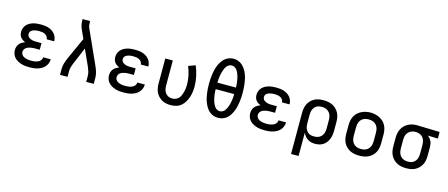

<svg xmlns="http://www.w3.org/2000/svg" viewBox="-55 -1452 5511 2364"><g transform="rotate(15 2700.0 -270.0)"><path d="M297 8Q271 8 245 5.5Q219 3 194 -4.5Q169 -12 146 -24.5Q123 -37 105 -56Q87 -75 78 -100Q69 -125 69 -152Q69 -173 75.5 -193.5Q82 -214 95.5 -230.5Q109 -247 127.5 -258Q146 -269 166 -277Q149 -284 133.5 -294.5Q118 -305 106.5 -319.5Q95 -334 90 -352.5Q85 -371 85 -389Q85 -413 93.5 -436.5Q102 -460 118.5 -478Q135 -496 156.5 -508Q178 -520 201 -526.5Q224 -533 248.5 -535.5Q273 -538 297 -538Q322 -538 346.5 -535.5Q371 -533 394.5 -525.5Q418 -518 439 -505Q460 -492 476 -473Q492 -454 500.5 -430.5Q509 -407 509 -383Q509 -382 509 -381.5Q509 -381 509 -380H413Q413 -380 413 -380.5Q413 -381 413 -381Q413 -400 401 -416Q389 -432 371.5 -440.5Q354 -449 335 -451.5Q316 -454 297 -454Q285 -454 272.5 -453Q260 -452 248 -449.5Q236 -447 224 -442.5Q212 -438 202 -430.5Q192 -423 186.5 -411.5Q181 -400 181 -387Q181 -374 186.5 -362.5Q192 -351 202 -343Q212 -335 224 -330Q236 -325 249 -322Q262 -319 274.5 -318.5Q287 -318 300 -318H364V-234H300Q285 -234 270.5 -232.5Q256 -231 242 -228Q228 -225 214 -219.5Q200 -214 189 -204.5Q178 -195 171.5 -181.5Q165 -168 165 -153Q165 -139 171.5 -126Q178 -113 189 -104Q200 -95 213.5 -89.5Q227 -84 241 -81Q255 -78 269 -77Q283 -76 297 -76Q312 -76 326 -77Q340 -78 354 -81.5Q368 -85 381 -90.5Q394 -96 405 -105.5Q416 -115 422.5 -128Q429 -141 429 -155H525Q525 -155 525 -154.5Q525 -154 525 -154Q525 -128 515.5 -103Q506 -78 488.5 -58.5Q471 -39 448.5 -26Q426 -13 401 -5.5Q376 2 350 5Q324 8 297 8Z M685 0V-74Q685 -113 696.5 -150.5Q708 -188 724 -223L849 -500L797 -615Q785 -641 780.5 -670Q776 -699 776 -728V-735H872V-728Q872 -708 874 -687.5Q876 -667 884 -649L1076 -223Q1092 -188 1103.5 -150.5Q1115 -113 1115 -74V0H1019V-74Q1019 -104 1010 -133Q1001 -162 989 -189L897 -392L812 -190Q806 -176 800.5 -162Q795 -148 790.5 -133.5Q786 -119 783.5 -104Q781 -89 781 -74V0Z M1497 8Q1471 8 1445 5.5Q1419 3 1394 -4.5Q1369 -12 1346 -24.5Q1323 -37 1305 -56Q1287 -75 1278 -100Q1269 -125 1269 -152Q1269 -173 1275.5 -193.5Q1282 -214 1295.5 -230.5Q1309 -247 1327.5 -258Q1346 -269 1366 -277Q1349 -284 1333.5 -294.5Q1318 -305 1306.5 -319.5Q1295 -334 1290 -352.5Q1285 -371 1285 -389Q1285 -413 1293.5 -436.5Q1302 -460 1318.5 -478Q1335 -496 1356.5 -508Q1378 -520 1401 -526.5Q1424 -533 1448.5 -535.5Q1473 -538 1497 -538Q1522 -538 1546.5 -535.5Q1571 -533 1594.5 -525.5Q1618 -518 1639 -505Q1660 -492 1676 -473Q1692 -454 1700.5 -430.5Q1709 -407 1709 -383Q1709 -382 1709 -381.5Q1709 -381 1709 -380H1613Q1613 -380 1613 -380.5Q1613 -381 1613 -381Q1613 -400 1601 -416Q1589 -432 1571.5 -440.5Q1554 -449 1535 -451.5Q1516 -454 1497 -454Q1485 -454 1472.5 -453Q1460 -452 1448 -449.5Q1436 -447 1424 -442.5Q1412 -438 1402 -430.5Q1392 -423 1386.5 -411.5Q1381 -400 1381 -387Q1381 -374 1386.5 -362.5Q1392 -351 1402 -343Q1412 -335 1424 -330Q1436 -325 1449 -322Q1462 -319 1474.5 -318.5Q1487 -318 1500 -318H1564V-234H1500Q1485 -234 1470.5 -232.5Q1456 -231 1442 -228Q1428 -225 1414 -219.5Q1400 -214 1389 -204.5Q1378 -195 1371.5 -181.5Q1365 -168 1365 -153Q1365 -139 1371.5 -126Q1378 -113 1389 -104Q1400 -95 1413.5 -89.5Q1427 -84 1441 -81Q1455 -78 1469 -77Q1483 -76 1497 -76Q1512 -76 1526 -77Q1540 -78 1554 -81.5Q1568 -85 1581 -90.5Q1594 -96 1605 -105.5Q1616 -115 1622.5 -128Q1629 -141 1629 -155H1725Q1725 -155 1725 -154.5Q1725 -154 1725 -154Q1725 -128 1715.5 -103Q1706 -78 1688.5 -58.5Q1671 -39 1648.5 -26Q1626 -13 1601 -5.5Q1576 2 1550 5Q1524 8 1497 8Z M2096 8Q2067 8 2038.5 2.5Q2010 -3 1985 -17Q1960 -31 1940 -52Q1920 -73 1907.5 -98.5Q1895 -124 1890 -152.5Q1885 -181 1885 -210V-530H1981V-210Q1981 -193 1983.5 -176.5Q1986 -160 1992 -144.5Q1998 -129 2008 -116Q2018 -103 2032 -93.5Q2046 -84 2062.5 -80Q2079 -76 2095 -76Q2119 -76 2141 -85.5Q2163 -95 2178 -112.5Q2193 -130 2202 -152Q2211 -174 2216.5 -196.5Q2222 -219 2224.5 -242.5Q2227 -266 2227 -289Q2227 -347 2214.5 -404Q2202 -461 2180 -514L2269 -546Q2294 -485 2308.5 -420Q2323 -355 2323 -289Q2323 -254 2318 -219Q2313 -184 2302 -150.5Q2291 -117 2272.5 -86.5Q2254 -56 2227 -33.5Q2200 -11 2165.5 -1.5Q2131 8 2096 8Z M2700 8Q2670 8 2641 -2Q2612 -12 2589 -31.5Q2566 -51 2550 -77Q2534 -103 2522.5 -131Q2511 -159 2504 -188Q2497 -217 2493 -247Q2489 -277 2487 -307Q2485 -337 2485 -367Q2485 -398 2487 -428Q2489 -458 2493 -488Q2497 -518 2504 -547.5Q2511 -577 2522.5 -605Q2534 -633 2550.5 -658.5Q2567 -684 2589.5 -704Q2612 -724 2641 -734.5Q2670 -745 2700 -745Q2730 -745 2759 -734.5Q2788 -724 2810.5 -704Q2833 -684 2849.5 -658.5Q2866 -633 2877.5 -605Q2889 -577 2896 -547.5Q2903 -518 2907 -488Q2911 -458 2913 -428Q2915 -398 2915 -367Q2915 -337 2913 -307Q2911 -277 2907 -247Q2903 -217 2896 -188Q2889 -159 2877.5 -131Q2866 -103 2850 -77Q2834 -51 2811 -31.5Q2788 -12 2759 -2Q2730 8 2700 8ZM2818 -409Q2818 -428 2816.5 -447Q2815 -466 2812.5 -484.5Q2810 -503 2806 -521.5Q2802 -540 2796.5 -558Q2791 -576 2783 -593.5Q2775 -611 2763.5 -625.5Q2752 -640 2735 -649.5Q2718 -659 2699 -659Q2680 -659 2663.5 -649.5Q2647 -640 2635.5 -625Q2624 -610 2616.5 -592.5Q2609 -575 2603.5 -557.5Q2598 -540 2594 -521.5Q2590 -503 2587.5 -484.5Q2585 -466 2583.5 -447Q2582 -428 2582 -409ZM2700 -76Q2719 -76 2736 -85.5Q2753 -95 2764 -110Q2775 -125 2783 -142Q2791 -159 2796.5 -177Q2802 -195 2806 -213.5Q2810 -232 2812.5 -250.5Q2815 -269 2816.5 -288Q2818 -307 2818 -326H2582Q2582 -307 2583.5 -288Q2585 -269 2587.5 -250.5Q2590 -232 2594 -213.5Q2598 -195 2603.5 -177Q2609 -159 2617 -142Q2625 -125 2636 -110Q2647 -95 2664 -85.5Q2681 -76 2700 -76Z M3297 8Q3271 8 3245 5.5Q3219 3 3194 -4.5Q3169 -12 3146 -24.5Q3123 -37 3105 -56Q3087 -75 3078 -100Q3069 -125 3069 -152Q3069 -173 3075.5 -193.5Q3082 -214 3095.5 -230.5Q3109 -247 3127.5 -258Q3146 -269 3166 -277Q3149 -284 3133.5 -294.5Q3118 -305 3106.5 -319.5Q3095 -334 3090 -352.5Q3085 -371 3085 -389Q3085 -413 3093.5 -436.5Q3102 -460 3118.5 -478Q3135 -496 3156.5 -508Q3178 -520 3201 -526.5Q3224 -533 3248.5 -535.5Q3273 -538 3297 -538Q3322 -538 3346.5 -535.5Q3371 -533 3394.5 -525.5Q3418 -518 3439 -505Q3460 -492 3476 -473Q3492 -454 3500.5 -430.5Q3509 -407 3509 -383Q3509 -382 3509 -381.5Q3509 -381 3509 -380H3413Q3413 -380 3413 -380.5Q3413 -381 3413 -381Q3413 -400 3401 -416Q3389 -432 3371.5 -440.5Q3354 -449 3335 -451.5Q3316 -454 3297 -454Q3285 -454 3272.5 -453Q3260 -452 3248 -449.5Q3236 -447 3224 -442.5Q3212 -438 3202 -430.5Q3192 -423 3186.5 -411.5Q3181 -400 3181 -387Q3181 -374 3186.5 -362.5Q3192 -351 3202 -343Q3212 -335 3224 -330Q3236 -325 3249 -322Q3262 -319 3274.5 -318.5Q3287 -318 3300 -318H3364V-234H3300Q3285 -234 3270.5 -232.5Q3256 -231 3242 -228Q3228 -225 3214 -219.5Q3200 -214 3189 -204.5Q3178 -195 3171.5 -181.5Q3165 -168 3165 -153Q3165 -139 3171.5 -126Q3178 -113 3189 -104Q3200 -95 3213.5 -89.5Q3227 -84 3241 -81Q3255 -78 3269 -77Q3283 -76 3297 -76Q3312 -76 3326 -77Q3340 -78 3354 -81.5Q3368 -85 3381 -90.5Q3394 -96 3405 -105.5Q3416 -115 3422.5 -128Q3429 -141 3429 -155H3525Q3525 -155 3525 -154.5Q3525 -154 3525 -154Q3525 -128 3515.5 -103Q3506 -78 3488.5 -58.5Q3471 -39 3448.5 -26Q3426 -13 3401 -5.5Q3376 2 3350 5Q3324 8 3297 8Z M3685 205V-320Q3685 -349 3690 -378Q3695 -407 3708 -433Q3721 -459 3741.5 -480Q3762 -501 3788 -514.5Q3814 -528 3843 -533Q3872 -538 3901 -538Q3930 -538 3959.5 -533Q3989 -528 4015.5 -515Q4042 -502 4063.5 -481Q4085 -460 4098.5 -434Q4112 -408 4117.5 -378.5Q4123 -349 4123 -320V-210Q4123 -183 4119 -156Q4115 -129 4105.5 -104Q4096 -79 4079.5 -57Q4063 -35 4041 -20Q4019 -5 3992 1.5Q3965 8 3938 8Q3913 8 3888.5 2.5Q3864 -3 3843 -16.5Q3822 -30 3806.5 -49.5Q3791 -69 3781 -92V205ZM3901 -76Q3918 -76 3935.5 -79.5Q3953 -83 3968 -91.5Q3983 -100 3995 -113Q4007 -126 4014 -142Q4021 -158 4024 -175.5Q4027 -193 4027 -210V-320Q4027 -337 4024 -354.5Q4021 -372 4014 -388Q4007 -404 3995 -417Q3983 -430 3968 -438.5Q3953 -447 3935.5 -450.5Q3918 -454 3901 -454Q3884 -454 3867 -450.5Q3850 -447 3835.5 -438Q3821 -429 3810 -416Q3799 -403 3792.5 -387Q3786 -371 3783.5 -354Q3781 -337 3781 -320V-210Q3781 -193 3783.5 -176Q3786 -159 3792.5 -143.5Q3799 -128 3810 -114.5Q3821 -101 3835.5 -92Q3850 -83 3867 -79.5Q3884 -76 3901 -76Z M4500 8Q4470 8 4441 3Q4412 -2 4385 -15Q4358 -28 4336.5 -48.5Q4315 -69 4301.5 -95.5Q4288 -122 4282.5 -151Q4277 -180 4277 -210V-320Q4277 -350 4282.5 -379Q4288 -408 4301.5 -434.5Q4315 -461 4337 -481.5Q4359 -502 4385.5 -515Q4412 -528 4441 -534.5Q4470 -541 4500 -541Q4530 -541 4559 -534.5Q4588 -528 4614.5 -515Q4641 -502 4663 -481.5Q4685 -461 4698.5 -434.5Q4712 -408 4717.5 -379Q4723 -350 4723 -320V-210Q4723 -180 4717.5 -151Q4712 -122 4698.5 -95.5Q4685 -69 4663.5 -48.5Q4642 -28 4615 -15Q4588 -2 4559 3Q4530 8 4500 8ZM4500 -76Q4518 -76 4535 -79.5Q4552 -83 4567.5 -91.5Q4583 -100 4595 -113Q4607 -126 4614 -142Q4621 -158 4624 -175Q4627 -192 4627 -210V-320Q4627 -338 4624 -355.5Q4621 -373 4613.5 -389Q4606 -405 4594 -418Q4582 -431 4566.5 -439Q4551 -447 4533.5 -450.5Q4516 -454 4498 -454Q4481 -454 4464 -450.5Q4447 -447 4431.5 -438.5Q4416 -430 4404.5 -417Q4393 -404 4386 -388Q4379 -372 4376 -354.5Q4373 -337 4373 -320V-210Q4373 -192 4376 -175Q4379 -158 4386 -142Q4393 -126 4405 -113Q4417 -100 4432.5 -91.5Q4448 -83 4465 -79.5Q4482 -76 4500 -76Z M5099 8Q5070 8 5040.5 3Q5011 -2 4984.5 -15Q4958 -28 4936.5 -49Q4915 -70 4901.5 -96Q4888 -122 4882.5 -151.5Q4877 -181 4877 -210V-320Q4877 -348 4882 -376Q4887 -404 4899.5 -429.5Q4912 -455 4931.5 -476Q4951 -497 4976 -510.5Q5001 -524 5028.5 -531Q5056 -538 5084 -538Q5088 -538 5092 -538Q5096 -538 5100 -538L5382 -530V-446L5253 -450Q5268 -439 5280 -424.5Q5292 -410 5300 -393Q5308 -376 5311.5 -357.5Q5315 -339 5315 -320V-210Q5315 -181 5310 -152Q5305 -123 5292 -97Q5279 -71 5258.5 -50Q5238 -29 5212 -15.5Q5186 -2 5157 3Q5128 8 5099 8ZM5099 -76Q5116 -76 5133 -79.5Q5150 -83 5164.5 -92Q5179 -101 5190 -114Q5201 -127 5207.5 -143Q5214 -159 5216.5 -176Q5219 -193 5219 -210V-320Q5219 -344 5213.5 -368Q5208 -392 5193.5 -411.5Q5179 -431 5156.5 -441.5Q5134 -452 5110 -454H5100Q5098 -454 5096 -454Q5094 -454 5091 -454Q5075 -454 5058.5 -449.5Q5042 -445 5027.5 -436Q5013 -427 5002 -414Q4991 -401 4984.5 -385.5Q4978 -370 4975.5 -353.5Q4973 -337 4973 -320V-210Q4973 -193 4976 -175.5Q4979 -158 4986 -142Q4993 -126 5005 -113Q5017 -100 5032 -91.5Q5047 -83 5064.5 -79.5Q5082 -76 5099 -76Z"/></g></svg>

Font: Iosevka Curly Medium Extended
Style: Regular
Weight: 500
Width: 7
Monospace: yes
Designer: Belleve Invis
Foundry: Belleve Invis
Version: Version 11.1.0; ttfautohint (v1.8.3)